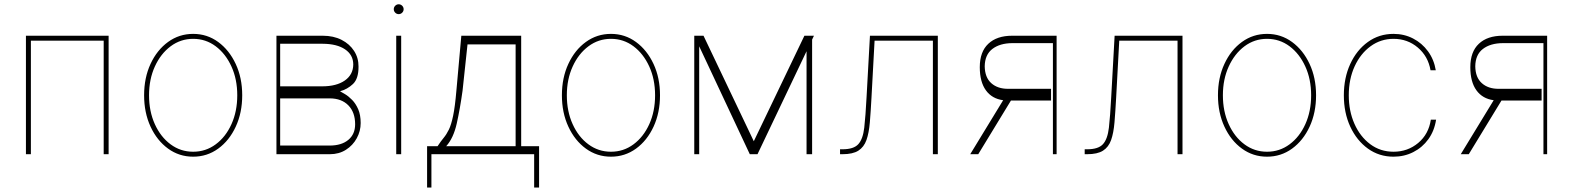

<svg xmlns="http://www.w3.org/2000/svg" viewBox="-20 -710 7240 884"><path d="M99.4 0V-545.5H480.1V0H457.4V-522.7H122.2V0Z M869.3 11.4Q805 11.4 753.9 -25.7Q702.8 -62.9 673.1 -127Q643.5 -191.1 643.5 -271.3Q643.5 -351.9 673.1 -415.8Q702.8 -479.8 753.9 -516.9Q805 -554 869.3 -554Q933.6 -554 984.6 -516.7Q1035.5 -479.4 1065.3 -415.5Q1095.2 -351.6 1095.2 -271.3Q1095.2 -191.1 1065.5 -127Q1035.9 -62.9 984.7 -25.7Q933.6 11.4 869.3 11.4ZM869.3 -11.4Q927.2 -11.4 973.2 -45.5Q1019.2 -79.5 1045.8 -138.5Q1072.4 -197.4 1072.4 -271.3Q1072.4 -345.2 1045.6 -403.9Q1018.8 -462.7 973 -497Q927.2 -531.2 869.3 -531.2Q811.8 -531.2 765.8 -497Q719.8 -462.7 693 -403.9Q666.2 -345.2 666.2 -271.3Q666.2 -197.4 692.8 -138.5Q719.5 -79.5 765.4 -45.5Q811.4 -11.4 869.3 -11.4Z M1252.8 0V-545.5H1465.9Q1515.6 -545.5 1552.7 -526.5Q1589.8 -507.5 1610.4 -475.3Q1631 -443.2 1630.7 -403.4Q1631 -347.7 1605.1 -323.2Q1579.2 -298.7 1545.5 -289.8Q1553.6 -285.5 1569.2 -276.1Q1584.9 -266.7 1601.4 -249.8Q1617.9 -233 1629.3 -206.9Q1640.6 -180.8 1640.6 -143.5Q1640.6 -106.5 1622.7 -73.7Q1604.8 -40.8 1572.8 -20.4Q1540.8 0 1498.6 0ZM1269.9 -39.8H1498.6Q1552.9 -40.1 1584 -66.2Q1615.1 -92.3 1615.1 -137.8Q1615.1 -192.8 1584 -224.8Q1552.9 -256.7 1498.6 -257.1H1269.9ZM1269.9 -312.5H1463.1Q1529.5 -312.5 1567.8 -339.5Q1606.2 -366.5 1606.5 -413.4Q1606.2 -457.4 1568.7 -482.8Q1531.2 -508.2 1465.9 -508.5H1269.9Z M1804.3 0V-545.5H1827.1V0ZM1815.7 -644.9Q1806.5 -644.9 1799.7 -651.6Q1793 -658.4 1793 -667.6Q1793 -676.8 1799.7 -683.6Q1806.5 -690.3 1815.7 -690.3Q1824.9 -690.3 1831.7 -683.6Q1838.4 -676.8 1838.4 -667.6Q1838.4 -658.4 1831.7 -651.6Q1824.9 -644.9 1815.7 -644.9Z M1946.4 153.4V-36.9H1994.7Q2009.9 -60 2022.9 -75.6Q2035.9 -91.3 2046.7 -113.3Q2057.5 -135.3 2066.2 -176.7Q2074.9 -218 2081.3 -292.6L2104 -545.5H2379.6V-36.9H2462V153.4H2439.3V0H1966.3V153.4ZM2034.4 -36.9H2354V-505.7H2132.5L2109.7 -292.6Q2098 -208.5 2082.9 -141.2Q2067.8 -73.9 2034.4 -36.9Z M2793 11.4Q2728.7 11.4 2677.6 -25.7Q2626.4 -62.9 2596.8 -127Q2567.1 -191.1 2567.1 -271.3Q2567.1 -351.9 2596.8 -415.8Q2626.4 -479.8 2677.6 -516.9Q2728.7 -554 2793 -554Q2857.2 -554 2908.2 -516.7Q2959.2 -479.4 2989 -415.5Q3018.8 -351.6 3018.8 -271.3Q3018.8 -191.1 2989.2 -127Q2959.5 -62.9 2908.4 -25.7Q2857.2 11.4 2793 11.4ZM2793 -11.4Q2850.9 -11.4 2896.8 -45.5Q2942.8 -79.5 2969.5 -138.5Q2996.1 -197.4 2996.1 -271.3Q2996.1 -345.2 2969.3 -403.9Q2942.5 -462.7 2896.7 -497Q2850.9 -531.2 2793 -531.2Q2735.4 -531.2 2689.5 -497Q2643.5 -462.7 2616.7 -403.9Q2589.8 -345.2 2589.8 -271.3Q2589.8 -197.4 2616.5 -138.5Q2643.1 -79.5 2689.1 -45.5Q2735.1 -11.4 2793 -11.4Z M3450.6 -59.7 3683.6 -545.5H3727.6L3719.1 -527.7V0H3693.5V-474.1L3467.7 0H3432.2L3199.2 -496.8V0H3176.5V-545.5H3219.1Z M3847.7 0V-22.7H3859Q3910.5 -22.7 3931.8 -46.2Q3953.1 -69.6 3959.2 -122.3Q3965.2 -175.1 3969.8 -262.8L3985.4 -545.5H4297.9V0H4275.2V-522.7H4006.7L3992.5 -261.4Q3989 -196 3984.9 -146.8Q3980.8 -97.7 3969.3 -65.2Q3957.7 -32.7 3932 -16.3Q3906.2 0 3859 0Z M4827.8 0V-511.4H4640.3Q4583.5 -511 4549 -484.6Q4514.6 -458.1 4513.8 -404.8Q4514.6 -353.3 4544 -327.1Q4573.5 -300.8 4621.8 -301.1H4819.2V-247.2H4634.6L4484 0H4447.1L4598.7 -248.6Q4547.2 -255.3 4519.2 -294.2Q4491.1 -333.1 4491.1 -400.6Q4491.1 -471.6 4530.4 -508.5Q4569.6 -545.5 4640.3 -545.5H4844.8V0Z M4974.1 0V-22.7H4985.4Q5036.9 -22.7 5058.2 -46.2Q5079.5 -69.6 5085.6 -122.3Q5091.6 -175.1 5096.2 -262.8L5111.9 -545.5H5424.4V0H5401.6V-522.7H5133.2L5119 -261.4Q5115.4 -196 5111.3 -146.8Q5107.2 -97.7 5095.7 -65.2Q5084.2 -32.7 5058.4 -16.3Q5032.7 0 4985.4 0Z M5813.6 11.4Q5749.3 11.4 5698.2 -25.7Q5647 -62.9 5617.4 -127Q5587.7 -191.1 5587.7 -271.3Q5587.7 -351.9 5617.4 -415.8Q5647 -479.8 5698.2 -516.9Q5749.3 -554 5813.6 -554Q5877.8 -554 5928.8 -516.7Q5979.8 -479.4 6009.6 -415.5Q6039.4 -351.6 6039.4 -271.3Q6039.4 -191.1 6009.8 -127Q5980.1 -62.9 5929 -25.7Q5877.8 11.4 5813.6 11.4ZM5813.6 -11.4Q5871.4 -11.4 5917.4 -45.5Q5963.4 -79.5 5990.1 -138.5Q6016.7 -197.4 6016.7 -271.3Q6016.7 -345.2 5989.9 -403.9Q5963.1 -462.7 5917.3 -497Q5871.4 -531.2 5813.6 -531.2Q5756 -531.2 5710 -497Q5664.1 -462.7 5637.3 -403.9Q5610.4 -345.2 5610.4 -271.3Q5610.4 -197.4 5637.1 -138.5Q5663.7 -79.5 5709.7 -45.5Q5755.7 -11.4 5813.6 -11.4Z M6396 11.4Q6329.9 11.4 6278.2 -25.7Q6226.6 -62.9 6196.9 -126.8Q6167.3 -190.7 6167.3 -271.3Q6167.3 -351.2 6196.7 -415.3Q6226.2 -479.4 6277.9 -516.7Q6329.5 -554 6396 -554Q6445 -554 6486 -532.8Q6527 -511.7 6554.7 -473.9Q6582.4 -436.1 6590.6 -386.4H6566.4Q6555.4 -450.6 6508 -490.9Q6460.6 -531.2 6396 -531.2Q6337.4 -531.2 6290.7 -497.3Q6244 -463.4 6217 -404.7Q6190 -345.9 6190 -271.3Q6190 -198.9 6216.1 -139.9Q6242.2 -81 6288.7 -46.2Q6335.2 -11.4 6396 -11.4Q6461.3 -11.4 6509.6 -51.8Q6557.9 -92.3 6567.8 -159.1H6592Q6584.2 -107.6 6556.5 -69.2Q6528.8 -30.9 6487.2 -9.8Q6445.7 11.4 6396 11.4Z M7086.3 0V-511.4H6898.8Q6842 -511 6807.5 -484.6Q6773.1 -458.1 6772.4 -404.8Q6773.1 -353.3 6802.6 -327.1Q6832 -300.8 6880.3 -301.1H7077.8V-247.2H6893.1L6742.5 0H6705.6L6857.2 -248.6Q6805.8 -255.3 6777.7 -294.2Q6749.6 -333.1 6749.6 -400.6Q6749.6 -471.6 6788.9 -508.5Q6828.1 -545.5 6898.8 -545.5H7103.3V0Z"/></svg>

Font: Inter Thin BETA
Style: Regular
Weight: 100
Designer: Rasmus Andersson
Foundry: rsms
Version: Version 3.011;git-f93a4a705